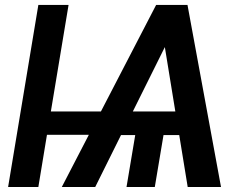

<svg xmlns="http://www.w3.org/2000/svg" viewBox="-20 -747 1007 767"><path d="M253.9 -727.3H133.2L12.4 0H133.2L167.6 -208.5H334.9L226.9 0H360.4L463.4 -207.4H520.2L485.4 0H598.4L633.2 -207.4H696L729.8 0H862.9L729 -727.3H603.7L383.2 -301.8H183.2ZM510.7 -301.8 638.5 -558.9 680.4 -301.8Z"/></svg>

Font: Magic Ui Pro Semi Bold
Style: Italic
Weight: 600
Italic angle: -9.39999°
Designer: Stefan Endress, Andreas Faust
Version: Version 1.000;FEAKit 1.0